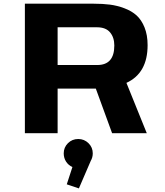

<svg xmlns="http://www.w3.org/2000/svg" viewBox="-20 -720 890 1038"><path d="M485 -241H291.5V0H114.5V-700H487Q535.5 -700 574.5 -695Q613.5 -690 652.8 -675.2Q692 -660.5 718.5 -636.5Q745 -612.5 761.5 -571.5Q778 -530.5 778 -476Q778 -324.5 663.5 -272L773.5 0H586L498 -241ZM291.5 -572.5V-368.5H506Q598 -368.5 598 -474Q598 -517.5 575 -545Q552 -572.5 504.5 -572.5ZM481.5 109Q481.5 131 470.5 150L406.5 298.5L341 276.5L371.5 183Q350 173.5 337.2 153.8Q324.5 134 324.5 109Q324.5 77 347.2 54.2Q370 31.5 403 31.5Q435.5 31.5 458.5 54.2Q481.5 77 481.5 109Z"/></svg>

Font: League Mono Wide
Style: Bold
Weight: 700
Width: 8
Designer: Tyler Finck
Foundry: The League of Moveable Type / Tyler Finck
Version: Version 2.210